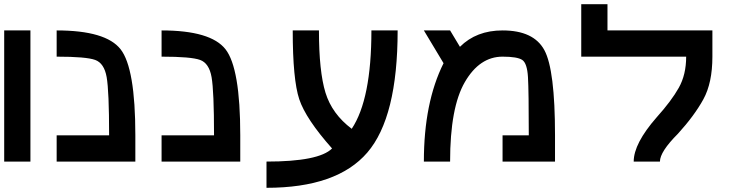

<svg xmlns="http://www.w3.org/2000/svg" viewBox="-20 -770 3540 915"><path d="M125 -625V0H0V-625Z M250 -500V-625Q484.4 -625 554.7 -535.2Q625 -445.3 625 -125V0H250V-125H500Q500 -335.9 488.3 -402.3Q476.6 -468.8 433.6 -484.4Q390.6 -500 250 -500Z M750 -500V-625Q984.4 -625 1054.7 -535.2Q1125 -445.3 1125 -125V0H750V-125H1000Q1000 -335.9 988.3 -402.3Q976.6 -468.8 933.6 -484.4Q890.6 -500 750 -500Z M1875 -625Q1875 -210.9 1730.5 -43Q1585.9 125 1250 125V0Q1500 0 1562.5 -62.5Q1437.5 -203.1 1406.2 -296.9Q1375 -390.6 1375 -625H1500Q1500 -429.7 1531.2 -328.1Q1562.5 -226.6 1656.2 -156.2Q1750 -296.9 1750 -625Z M2000 0Q2000 -281.2 2093.8 -468.8L2000 -625H2125L2171.9 -546.9Q2250 -625 2375 -625Q2523.4 -625 2574.2 -531.2Q2625 -437.5 2625 -125V0H2375V-125H2500Q2500 -335.9 2496.1 -402.3Q2492.2 -468.8 2468.8 -484.4Q2445.3 -500 2375 -500Q2265.6 -500 2195.3 -378.9Q2125 -257.8 2125 0Z M2875 -750V-625H3375V-500Q3375 -375 3332 -296.9Q3289.1 -218.8 3210.9 -132.8Q3125 -46.9 3125 0H3000Q3000 -85.9 3109.4 -210.9Q3179.7 -289.1 3214.8 -351.6Q3250 -414.1 3250 -500H2750V-625V-750Z"/></svg>

Font: CraftyPE
Style: Regular
Weight: 400
Designer: Erek Butcher
Foundry: Haunted Coop
Version: Version 0.018;April 4, 2024;FontCreator 15.0.0.2962 64-bit